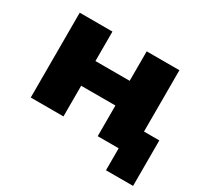

<svg xmlns="http://www.w3.org/2000/svg" viewBox="-133 -672 1023 976"><g transform="rotate(30 378.0 -184.5)"><path d="M591 129V0H468V-180H267V0H75V-498H267V-325H468V-498H660V-138H750V129Z"/></g></svg>

Font: Nunito Sans 10pt SemiExpanded Black
Style: Regular
Weight: 900
Width: 6
Designer: Vernon Adams
Foundry: Vernon Adams
Version: Version 3.101;gftools[0.9.27]